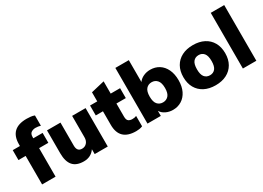

<svg xmlns="http://www.w3.org/2000/svg" viewBox="-15 -1463 3015 2198"><g transform="rotate(-30 1492.5 -364.5)"><path d="M98 0V-377H3V-508H98V-531Q98 -740 319 -740Q344 -740 372 -737Q400 -734 422 -725V-589Q391 -599 355 -599Q325 -599 300 -583.5Q275 -568 275 -526V-508H398V-377H276V0Z M646 11Q549 11 502.5 -42.5Q456 -96 456 -205V-508H634V-204Q634 -125 700 -125Q739 -125 763.5 -152.5Q788 -180 788 -225V-508H966V0H793V-64Q741 11 646 11Z M1337 11Q1120 11 1120 -197V-377H1025V-508H1120V-628L1298 -670V-508H1422V-377H1298V-204Q1298 -160 1317.5 -145.5Q1337 -131 1366 -131Q1383 -131 1395.5 -133Q1408 -135 1422 -141V-4Q1400 5 1378.5 8Q1357 11 1337 11Z M1824 11Q1774 11 1731 -10Q1688 -31 1667 -67V0H1491V-736H1669V-447Q1692 -480 1733.5 -499.5Q1775 -519 1824 -519Q1890 -519 1940.5 -487Q1991 -455 2019.5 -395Q2048 -335 2048 -253Q2048 -170 2019 -111Q1990 -52 1939.5 -20.5Q1889 11 1824 11ZM1768 -121Q1812 -121 1840.5 -152Q1869 -183 1869 -253Q1869 -323 1840.5 -355Q1812 -387 1768 -387Q1723 -387 1695 -355.5Q1667 -324 1667 -254Q1667 -184 1695 -152.5Q1723 -121 1768 -121Z M2389 11Q2304 11 2242 -21Q2180 -53 2146 -112.5Q2112 -172 2112 -254Q2112 -336 2146 -395.5Q2180 -455 2242 -487Q2304 -519 2389 -519Q2473 -519 2535 -487Q2597 -455 2631 -395.5Q2665 -336 2665 -254Q2665 -172 2631 -112.5Q2597 -53 2535 -21Q2473 11 2389 11ZM2389 -121Q2433 -121 2459 -152.5Q2485 -184 2485 -254Q2485 -324 2459 -355.5Q2433 -387 2389 -387Q2344 -387 2318 -355.5Q2292 -324 2292 -254Q2292 -184 2318 -152.5Q2344 -121 2389 -121Z M2752 0V-736H2930V0Z"/></g></svg>

Font: Mulish Black
Style: Regular
Weight: 900
Designer: Vernon Adams
Foundry: Vernon Adams
Version: Version 3.603; ttfautohint (v1.8.3)